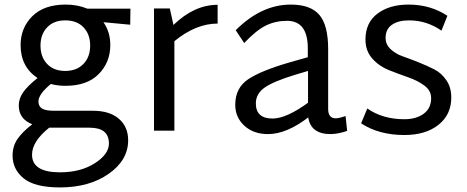

<svg xmlns="http://www.w3.org/2000/svg" viewBox="-20 -572 2039 839"><path d="M550 -534 549 -464 432 -475Q462 -432 462 -375Q462 -300 411.5 -248.5Q361 -197 266 -197Q232 -197 202 -205Q148 -160 148 -129Q148 -107 164 -97.5Q180 -88 216 -88H386Q459 -88 499.5 -53Q540 -18 540 41Q540 128 455 187.5Q370 247 242 247Q132 247 83.5 207.5Q35 168 35 108Q35 67 56 36Q77 5 121 -29Q62 -52 62 -111Q62 -141 81 -168.5Q100 -196 144 -231Q70 -280 70 -375Q70 -450 121 -501Q172 -552 267 -552Q319 -552 362 -534ZM374 -373Q374 -422 345 -452.5Q316 -483 265 -483Q215 -483 186 -452.5Q157 -422 157 -373Q157 -323 186 -292.5Q215 -262 265 -262Q315 -262 344.5 -292.5Q374 -323 374 -373ZM456 55Q456 -14 372 -14H207H195Q120 46 120 104Q120 181 242 181Q332 181 394 141.5Q456 102 456 55Z M931 -551V-469Q836 -469 742 -392V-1H653V-535H722L738 -463Q829 -551 931 -551Z M1490 -65 1497 0Q1460 13 1425 14Q1338 14 1327 -59Q1232 14 1151 14Q1088 14 1048 -22.5Q1008 -59 1008 -114Q1008 -188 1065 -226Q1122 -264 1251 -301L1325 -322V-361Q1325 -481 1234 -481Q1184 -481 1142 -460.5Q1100 -440 1047 -384L1010 -440Q1122 -552 1251 -552Q1337 -552 1375.5 -507Q1414 -462 1414 -357V-96Q1414 -55 1447 -55Q1462 -55 1490 -65ZM1098 -120Q1098 -54 1171 -54Q1231 -54 1326 -123V-262L1269 -245Q1174 -216 1136 -189Q1098 -162 1098 -120Z M1747 18Q1636 18 1558 -33L1585 -98Q1652 -51 1747 -51Q1799 -51 1831.5 -75Q1864 -99 1864 -143Q1864 -176 1834.5 -198Q1805 -220 1763 -234.5Q1721 -249 1678.5 -266Q1636 -283 1606.5 -316.5Q1577 -350 1577 -399Q1577 -473 1629.5 -512.5Q1682 -552 1765 -552Q1861 -552 1935 -503L1909 -438Q1845 -483 1767 -483Q1721 -483 1693 -464Q1665 -445 1665 -406Q1665 -378 1686.5 -357.5Q1708 -337 1739.5 -326Q1771 -315 1808.5 -300Q1846 -285 1877.5 -269Q1909 -253 1930.5 -221.5Q1952 -190 1952 -146Q1952 -71 1896 -26.5Q1840 18 1747 18Z"/></svg>

Font: Martel Sans
Style: Regular
Weight: 400
Designer: Dan Reynolds and Mathieu Réguer
Foundry: Dan Reynolds and Mathieu Réguer
Version: Version 1.001;PS 001.001;hotconv 1.0.70;makeotf.lib2.5.58329